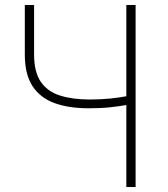

<svg xmlns="http://www.w3.org/2000/svg" viewBox="-20 -746 671 766"><path d="M484 0V-327Q456 -322 419 -318Q382 -314 334 -314Q255 -314 198 -334.5Q141 -355 110 -402Q79 -449 79 -528V-726H116V-528Q116 -459 142.5 -420Q169 -381 219 -365Q269 -349 338 -349Q384 -349 421 -353Q458 -357 484 -362V-726H521V0Z"/></svg>

Font: Noto Sans SC Thin
Style: Regular
Weight: 100
Designer: Ryoko NISHIZUKA 西塚涼子 (kana, bopomofo & ideographs); Paul D. Hunt (Latin, Greek & Cyrillic); Sandoll Communications 산돌커뮤니
Foundry: Adobe
Version: Version 2.004-H2;hotconv 1.0.118;makeotfexe 2.5.65603